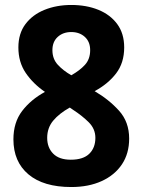

<svg xmlns="http://www.w3.org/2000/svg" viewBox="-20 -743 574 773"><path d="M267 -723Q328 -723 376 -703.5Q424 -684 452 -646Q480 -608 480 -552Q480 -490 447.5 -447.5Q415 -405 361 -376Q419 -342 459.5 -297Q500 -252 500 -185Q500 -125 471 -81.5Q442 -38 389.5 -14Q337 10 267 10Q155 10 94.5 -41Q34 -92 34 -182Q34 -250 69 -296Q104 -342 161 -373Q113 -406 83.5 -449.5Q54 -493 54 -552Q54 -608 82.5 -646Q111 -684 159.5 -703.5Q208 -723 267 -723ZM267 -614Q234 -614 212.5 -594.5Q191 -575 191 -541Q191 -506 212.5 -482.5Q234 -459 267 -440Q301 -459 322 -482Q343 -505 343 -541Q343 -575 321.5 -594.5Q300 -614 267 -614ZM170 -188Q170 -149 194 -124.5Q218 -100 265 -100Q315 -100 339.5 -124Q364 -148 364 -188Q364 -224 337.5 -250.5Q311 -277 274 -301L261 -310Q218 -286 194 -257Q170 -228 170 -188Z"/></svg>

Font: Noto Sans Arabic SemCond
Style: Bold
Weight: 700
Width: 4
Designer: Monotype Design Team, Nadine Chahine, Nizar Qandah and Khaled Hosny
Foundry: Monotype Imaging Inc.
Version: Version 2.012; ttfautohint (v1.8.4.7-5d5b)